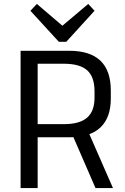

<svg xmlns="http://www.w3.org/2000/svg" viewBox="-20 -959 639 979"><path d="M85 -700H334Q439 -700 492 -649.5Q545 -599 545 -497V-457Q545 -359 492 -309Q439 -259 334 -259H167V-326H306Q386 -326 424 -359Q462 -392 462 -461V-493Q462 -567 424.5 -600.5Q387 -634 306 -634H152L172 -661V0H85ZM345 -281H433L556 0H467ZM462 -904 318 -746H280L135 -904L168 -939L319 -810H277L430 -939Z"/></svg>

Font: Pathway Extreme
Style: Regular
Weight: 400
Designer: Eduardo Rodriguez Tunni
Foundry: Eduardo Rodriguez Tunni
Version: Version 1.001;gftools[0.9.26]